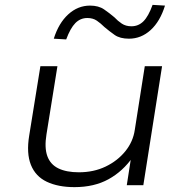

<svg xmlns="http://www.w3.org/2000/svg" viewBox="-20 -761 756 789"><path d="M286 8Q219 8 172.5 -14Q126 -36 107 -83.5Q88 -131 100 -204L146 -489H216L171 -209Q162 -154 174.5 -119.5Q187 -85 220 -69Q253 -53 304 -53Q365 -53 414 -76.5Q463 -100 495 -139.5Q527 -179 534 -228L575 -489H646L569 0H501L519 -116H526Q485 -57 426 -24.5Q367 8 286 8ZM252 -599 201 -602Q221 -666 260.5 -702Q300 -738 350 -738Q385 -738 407.5 -722.5Q430 -707 450 -690Q464 -675 480.5 -664Q497 -653 520 -653Q549 -653 569.5 -673.5Q590 -694 607 -741L658 -738Q638 -673 599 -637.5Q560 -602 510 -602Q473 -602 451 -617.5Q429 -633 409 -650Q394 -665 378 -676Q362 -687 339 -687Q310 -687 289.5 -666Q269 -645 252 -599Z"/></svg>

Font: Nunito Sans 10pt Expanded Light
Style: Italic
Weight: 300
Width: 7
Italic angle: -9°
Designer: Vernon Adams
Foundry: Vernon Adams
Version: Version 3.101;gftools[0.9.27]